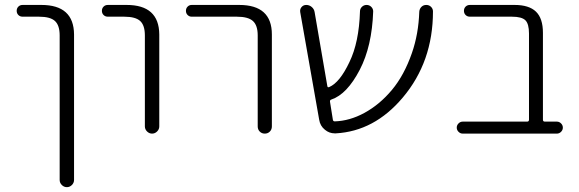

<svg xmlns="http://www.w3.org/2000/svg" viewBox="-20 -565 2357 781"><path d="M72.3 -497.1Q61.5 -497.1 54.7 -503.9Q47.9 -510.7 47.9 -521Q47.9 -531.2 54.7 -538.1Q61.5 -544.9 72.3 -544.9H148.4Q280.3 -544.9 281.2 -424.8V167Q281.2 178.7 272.5 187.5Q263.7 196.3 252 196.3Q240.2 196.3 231.4 187.5Q222.7 178.7 222.7 167V-420.9Q222.7 -461.9 203.6 -479.5Q184.6 -497.1 138.7 -497.1Z M418.9 -497.1Q408.2 -497.1 401.4 -503.9Q394.5 -510.7 394.5 -521Q394.5 -531.2 401.4 -538.1Q408.2 -544.9 418.9 -544.9H495.1Q627 -544.9 627.9 -424.8V-50.8Q627.9 -39.1 619.1 -30.3Q610.4 -21.5 598.6 -21.5Q586.9 -21.5 578.1 -30.3Q569.3 -39.1 569.3 -50.8V-420.9Q569.3 -461.9 550.3 -479.5Q531.2 -497.1 485.4 -497.1Z M759.8 -497.1Q750 -497.1 743.2 -503.9Q736.3 -510.7 736.3 -521Q736.3 -531.2 743.2 -538.1Q750 -544.9 759.8 -544.9H953.1Q1085.9 -544.9 1085.9 -424.8V-50.8Q1085.9 -38.1 1077.6 -29.8Q1069.3 -21.5 1057.1 -21.5Q1044.9 -21.5 1036.6 -29.8Q1028.3 -38.1 1028.3 -50.8V-420.9Q1028.3 -461.9 1008.8 -479.5Q989.3 -497.1 943.4 -497.1Z M1733.4 -537.1Q1741.2 -529.3 1741.2 -518.6Q1741.2 -313.5 1618.2 -168Q1502.9 -31.2 1345.7 -22.5Q1343.8 -22.5 1341.8 -22.5Q1319.3 -22.5 1301.8 -37.1Q1282.2 -52.7 1278.3 -78.1L1201.2 -515.6Q1199.2 -527.3 1206.5 -536.1Q1213.9 -544.9 1225.6 -544.9Q1238.3 -544.9 1248 -536.6Q1257.8 -528.3 1259.8 -515.6L1311.5 -214.8Q1312.5 -208 1319.3 -210.9Q1362.3 -229.5 1401.4 -312.5Q1440.4 -392.6 1444.3 -518.6Q1444.3 -529.3 1452.1 -537.1Q1460 -544.9 1471.2 -544.9Q1482.4 -544.9 1490.2 -537.1Q1498 -529.3 1498 -518.6Q1493.2 -377 1443.4 -281.2Q1391.6 -181.6 1328.1 -160.2Q1321.3 -158.2 1322.3 -151.4L1334 -78.1Q1335 -71.3 1341.8 -71.3Q1402.3 -73.2 1461.9 -105.5Q1524.4 -139.6 1574.2 -199.2Q1624 -258.8 1655.3 -348.6Q1682.6 -426.8 1685.5 -517.6Q1686.5 -529.3 1694.3 -537.1Q1702.1 -544.9 1713.9 -544.9Q1725.6 -544.9 1733.4 -537.1Z M2131.8 -428.7Q2131.8 -467.8 2117.2 -482.4Q2102.5 -497.1 2062.5 -497.1H1891.6Q1880.9 -497.1 1874 -503.9Q1867.2 -510.7 1867.2 -521Q1867.2 -531.2 1874 -538.1Q1880.9 -544.9 1891.6 -544.9H2073.2Q2131.8 -544.9 2160.2 -517.6Q2188.5 -490.2 2188.5 -431.6V-78.1Q2188.5 -70.3 2196.3 -70.3H2245.1Q2254.9 -70.3 2262.2 -63Q2269.5 -55.7 2269.5 -45.9Q2269.5 -36.1 2262.2 -28.8Q2254.9 -21.5 2245.1 -21.5H1862.3Q1852.5 -21.5 1845.2 -28.8Q1837.9 -36.1 1837.9 -45.9Q1837.9 -55.7 1845.2 -63Q1852.5 -70.3 1862.3 -70.3H2124Q2131.8 -70.3 2131.8 -78.1Z"/></svg>

Font: irohamaru Light
Style: Regular
Weight: 200
Designer: [Source Han Sans]
Ryoko NISHIZUKA  (kana & ideographs); Paul D. Hunt (Latin, Greek & Cyrillic); Wenlong ZHANG  (bopomofo
Version: Version 1.01